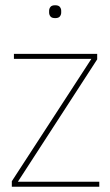

<svg xmlns="http://www.w3.org/2000/svg" viewBox="-20 -711 417 731"><path d="M25 0V-21L328 -487H33V-506H350V-485L48 -19H358V0ZM190 -642Q177 -642 172 -648.5Q167 -655 167 -663V-670Q167 -678 172 -684.5Q177 -691 190 -691Q203 -691 208 -684.5Q213 -678 213 -670V-663Q213 -655 208 -648.5Q203 -642 190 -642Z"/></svg>

Font: IBM Plex Sans Cond Thin
Style: Regular
Weight: 100
Width: 3
Designer: Mike Abbink, Paul van der Laan, Pieter van Rosmalen
Foundry: Bold Monday
Version: Version 1.3